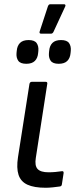

<svg xmlns="http://www.w3.org/2000/svg" viewBox="-20 -874 361 906"><path d="M196 12Q141 12 109.5 -2.5Q78 -17 67.5 -49Q57 -81 65 -133L119 -478Q121 -488 131 -488H195Q205 -488 203 -478L149 -129Q143 -92 157.5 -76.5Q172 -61 209 -61Q225 -61 241.5 -62.5Q258 -64 271 -66Q282 -68 280 -56L272 -4Q271 5 262 6Q249 8 229.5 10Q210 12 196 12ZM175 -715Q164 -715 167 -725L206 -844Q208 -849 210.5 -851.5Q213 -854 218 -854H282Q286 -854 288 -851.5Q290 -849 288 -844L233 -725Q229 -715 220 -715ZM104 -573Q76 -573 66 -587.5Q56 -602 58 -624L59 -634Q61 -658 74.5 -671.5Q88 -685 115 -685Q143 -685 153 -670.5Q163 -656 161 -634L160 -624Q158 -600 144.5 -586.5Q131 -573 104 -573ZM257 -573Q229 -573 219 -587.5Q209 -602 211 -624L212 -634Q214 -658 227.5 -671.5Q241 -685 268 -685Q296 -685 306 -670.5Q316 -656 314 -634L313 -624Q311 -600 297.5 -586.5Q284 -573 257 -573Z"/></svg>

Font: Sofia Sans Hairline
Style: Italic
Weight: 1
Italic angle: -9°
Designer: Botio Nikoltchev, Ani Petrova
Foundry: lettersoup
Version: Version 4.102